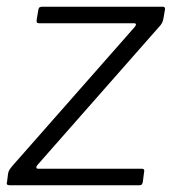

<svg xmlns="http://www.w3.org/2000/svg" viewBox="-23 -550 515 570"><path d="M6 0Q0 0 -2 -2.5Q-4 -5 -2 -11L1 -35Q2 -41 5.5 -46.5Q9 -52 16 -60L377 -470Q381 -475 380.5 -478Q380 -481 374 -481H93Q88 -481 86.5 -483.5Q85 -486 86 -492L91 -522Q92 -527 95 -528.5Q98 -530 102 -530H461Q467 -530 467 -523L462 -494Q461 -488 458 -482Q455 -476 449 -470L88 -60Q84 -55 85 -52Q86 -49 90 -49H398Q407 -49 405 -41L401 -10Q400 -5 398 -2.5Q396 0 390 0H6Z"/></svg>

Font: Libre Franklin Thin Light
Style: Italic
Weight: 300
Italic angle: -8°
Version: Version 3.000